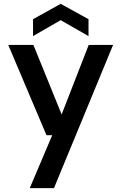

<svg xmlns="http://www.w3.org/2000/svg" viewBox="-20 -760 633 1000"><path d="M135 220 252 -56H222L23 -526H154L301 -164L442 -526H569L261 220ZM152 -572V-660L296 -740L441 -660V-572L296 -655Z"/></svg>

Font: DM Sans 9pt SemiBold
Style: Regular
Weight: 600
Version: Version 4.004;gftools[0.9.30]